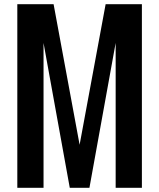

<svg xmlns="http://www.w3.org/2000/svg" viewBox="-20 -895 759 915"><path d="M312.5 0 187.5 -690.4V0H62.5V-875H235.4L359.4 -205.1L483.4 -875H656.2V0H531.2V-690.4L406.2 0Z"/></svg>

Font: OswaldRegular
Style: Regular
Weight: 400
Designer: vernon adams
Foundry: vernon adams
Version: Version 1.000